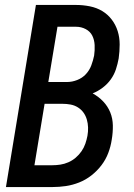

<svg xmlns="http://www.w3.org/2000/svg" viewBox="-20 -755 540 775"><path d="M192 0H4L125 -735H287Q315 -735 342.5 -729.5Q370 -724 392.5 -710.5Q415 -697 431 -676Q447 -655 455 -629.5Q463 -604 463 -575.5Q463 -547 459 -519Q455 -497 448 -475.5Q441 -454 427.5 -435Q414 -416 395 -401.5Q376 -387 354 -378Q378 -365 396.5 -345.5Q415 -326 425 -301.5Q435 -277 435.5 -248.5Q436 -220 431 -191Q427 -164 417 -137.5Q407 -111 389.5 -88Q372 -65 349 -47Q326 -29 299.5 -18.5Q273 -8 246 -4Q219 0 192 0ZM175 -424H251Q271 -424 291.5 -432Q312 -440 326.5 -455.5Q341 -471 348.5 -491Q356 -511 360 -531Q363 -552 362 -573Q361 -594 352.5 -611Q344 -628 326 -637.5Q308 -647 287 -647H212ZM119 -88H191Q207 -88 223.5 -90.5Q240 -93 256 -100Q272 -107 285.5 -118.5Q299 -130 309 -144.5Q319 -159 324.5 -175Q330 -191 333 -207Q336 -224 335.5 -240.5Q335 -257 330.5 -272.5Q326 -288 317 -300.5Q308 -313 294.5 -321.5Q281 -330 265 -333Q249 -336 232 -336H160Z"/></svg>

Font: Iosevka Semibold Oblique
Style: Regular
Weight: 600
Italic angle: -9°
Monospace: yes
Designer: Belleve Invis
Foundry: Belleve Invis
Version: Version 32.5.0; ttfautohint (v1.8.4)